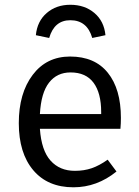

<svg xmlns="http://www.w3.org/2000/svg" viewBox="-20 -776 583 808"><path d="M275.9 -690.9Q208.5 -690.9 187 -616.2L130.9 -627.9Q136.7 -687 176.8 -721.4Q216.8 -755.9 275.9 -755.9Q336.4 -755.9 377.2 -721.4Q418 -687 423.8 -627.9L368.2 -616.2Q346.7 -690.9 275.9 -690.9ZM488.8 -279.8Q488.8 -256.3 486.8 -233.9H147.9Q154.3 -142.6 192.9 -99.9Q231.4 -57.1 294.9 -57.1Q334 -57.1 366 -68.1Q397.9 -79.1 433.1 -104L470.2 -54.2Q388.2 12.2 289.1 12.2Q180.7 12.2 119.9 -59.8Q59.1 -131.8 59.1 -257.8Q59.1 -383.3 117.4 -460.7Q175.8 -538.1 274.9 -538.1Q378.9 -538.1 433.8 -469.7Q488.8 -401.4 488.8 -279.8ZM405.8 -295.9V-304.2Q405.8 -384.8 373.5 -428Q341.3 -471.2 276.9 -471.2Q219.7 -471.2 186.3 -428.2Q152.8 -385.3 147.9 -295.9Z"/></svg>

Font: Fira Sans Book
Style: Regular
Weight: 350
Designer: Carrois Corporate & Edenspiekermann AG
Foundry: Carrois Corporate GbR & Edenspiekermann AG
Version: Version 4.203;PS 004.203;hotconv 1.0.88;makeotf.lib2.5.64775